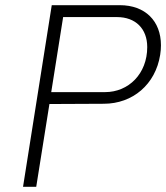

<svg xmlns="http://www.w3.org/2000/svg" viewBox="-20 -722 642 742"><path d="M443 -702H180L69 0H120L171 -320L381 -321C493 -321 581 -396 599 -510C601 -523 602 -535 602 -547C602 -641 541 -702 443 -702ZM386 -366H178L224 -656H432C504 -656 549 -611 549 -540C549 -437 477 -366 386 -366Z"/></svg>

Font: Arthouse Owned Light
Style: Italic
Weight: 300
Italic angle: -10°
Designer: Jeremy Tribby
Foundry: Tribby Type
Version: Version 1.000;PS 001.000;hotconv 1.0.88;makeotf.lib2.5.64775